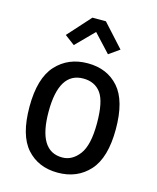

<svg xmlns="http://www.w3.org/2000/svg" viewBox="-112 -805 731 895"><g transform="rotate(15 254.0 -357.0)"><path d="M404 -51Q346 13 252 13Q158 13 102 -50Q46 -113 46 -250.5Q46 -388 104.5 -452Q163 -516 257 -516Q351 -516 406.5 -453Q462 -390 462 -252.5Q462 -115 404 -51ZM255 -442Q138 -442 138 -251.5Q138 -61 254 -61Q302 -61 336 -106Q370 -151 370 -256Q370 -361 340.5 -401.5Q311 -442 255 -442ZM256 -667 171 -581 123 -617 222 -727H287L387 -617L336 -581Z"/></g></svg>

Font: Rambla
Style: Regular
Weight: 400
Designer: Martin Sommaruga
Foundry: Martin Sommaruga
Version: Version 1.001